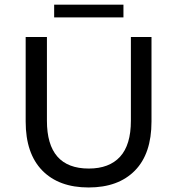

<svg xmlns="http://www.w3.org/2000/svg" viewBox="-20 -804 767 831"><path d="M162.8 -66.2C210.7 -17.2 277.5 7.4 363.4 7.4C449.3 7.4 516.1 -17 564 -65.8C611.8 -114.5 635.7 -185.2 635.7 -277.8V-644H546.5V-281.5C546.5 -211.6 530.8 -159.6 499.6 -125.6C468.3 -91.5 423.2 -74.5 364.3 -74.5C243.5 -74.5 183.1 -143.5 183.1 -281.5V-644H91.1V-277.8C91.1 -185.8 115 -115.3 162.8 -66.2ZM214.4 -783.8V-728.6H514.3V-783.8Z"/></svg>

Font: Montserrat Ace
Style: Regular
Weight: 500
Designer: Julieta Ulanovsky
Foundry: Julieta Ulanovsky
Version: Version 1